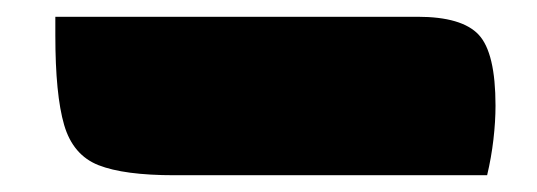

<svg xmlns="http://www.w3.org/2000/svg" viewBox="-20 10 640 229"><path d="M46 30H478Q531 30 551 51.5Q571 73 571 136Q571 155 568.5 176.5Q566 198 561 219H188Q128 219 97.5 207Q67 195 56.5 159Q46 123 46 52Z"/></svg>

Font: Recursive Sn Csl St Blk
Style: Regular
Weight: 900
Version: Version 1.079;hotconv 1.0.112;makeotfexe 2.5.65598; ttfautoh